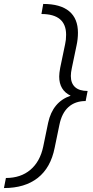

<svg xmlns="http://www.w3.org/2000/svg" viewBox="-73 -731 473 973"><path d="M146 12 171 -109Q194 -215 285 -246Q227 -274 227 -343Q227 -360 232 -387L257 -507Q262 -528 262 -555Q262 -660 137 -660L146 -711Q233 -711 277.5 -674Q322 -637 322 -565Q322 -533 315 -501L291 -386Q286 -363 286 -346Q286 -309 307.5 -289.5Q329 -270 371 -270L361 -219Q308 -219 274 -188.5Q240 -158 228 -98L204 18Q184 119 118.5 170.5Q53 222 -53 222L-43 171Q32 171 81 129.5Q130 88 146 12Z"/></svg>

Font: LXGW Bright GB
Style: Italic
Weight: 400
Italic angle: -12°
Designer: Christian Thalmann (Catharsis Fonts)
Foundry: LXGW / Christian Thalmann (Catharsis Fonts) / Fontworks Inc.
Version: Version 5.510